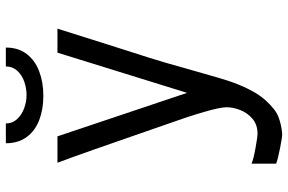

<svg xmlns="http://www.w3.org/2000/svg" viewBox="-180 -582 961 640"><g transform="rotate(-90 300.0 -261.5)"><path d="M174 117Q205 117 225 99.8Q245 82.5 254 58.5Q263 34.5 263 14Q263 -7.5 247.2 -61.8Q231.5 -116 207 -184L167.5 -297.5Q146 -360 121.2 -430.5Q96.5 -501 78 -550H166L311 -118L445 -550H525L458.5 -339.5L428 -244Q414 -200.5 389.5 -112Q356.5 6.5 345 37Q319 106.5 287.8 141.8Q256.5 177 230.5 186.8Q204.5 196.5 176 199Q166 200 127.5 192.2Q89 184.5 75 179V97Q89.5 103.5 127.2 110.2Q165 117 174 117ZM143 -722H209Q209 -700 223.8 -684.2Q238.5 -668.5 260.2 -660.8Q282 -653 303 -653Q326 -653 348 -660.5Q370 -668 384.5 -683.8Q399 -699.5 399 -722H462Q462 -680.5 440.5 -652.5Q419 -624.5 382.5 -610.8Q346 -597 301 -597Q256 -597 220.2 -610.8Q184.5 -624.5 163.8 -652.5Q143 -680.5 143 -722Z"/></g></svg>

Font: JuliaMono
Style: Regular
Weight: 400
Monospace: yes
Designer: cormullion
Foundry: corm
Version: Version 0.055; ttfautohint (v1.8.4)